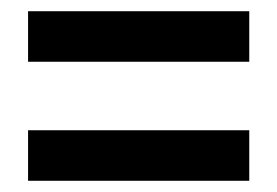

<svg xmlns="http://www.w3.org/2000/svg" viewBox="-20 -523 494 342"><path d="M30 -413V-503H424V-413ZM30 -201V-291H424V-201Z"/></svg>

Font: Noto Sans Malayalam ExtraCondensed SemiBold
Style: Regular
Weight: 600
Width: 2
Designer: Jelle Bosma - Monotype Design Team
Foundry: Monotype Imaging Inc.
Version: Version 2.104; ttfautohint (v1.8.4.7-5d5b)